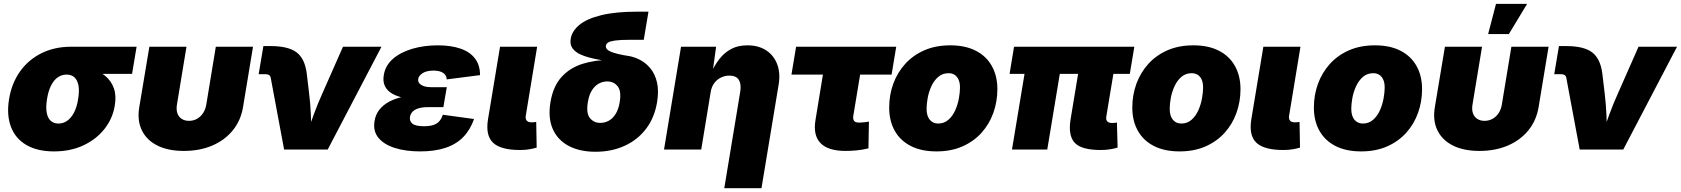

<svg xmlns="http://www.w3.org/2000/svg" viewBox="-20 -789 8868 1013"><path d="M264.6 9.8Q176.8 9.8 118.9 -24.2Q61 -58.1 37.6 -120.4Q14.2 -182.6 27.8 -266.1Q41.5 -349.6 85.4 -411.6Q129.4 -473.6 198.5 -508.1Q267.6 -542.5 356 -542.5H700.7L676.8 -399.4H439L331.1 -395.5Q305.7 -395.5 284.7 -380.9Q263.7 -366.2 249.3 -337.6Q234.9 -309.1 228 -266.1Q221.2 -224.1 226.3 -195.3Q231.4 -166.5 247.3 -151.9Q263.2 -137.2 289.1 -137.2Q314 -137.2 334.7 -151.9Q355.5 -166.5 370.6 -195.3Q385.7 -224.1 392.1 -266.1Q399.4 -309.1 394 -337.6Q388.7 -366.2 372.8 -380.9Q356.9 -395.5 331.5 -395.5L339.8 -443.8Q401.4 -443.8 450.9 -430.4Q500.5 -417 533.4 -390.1Q566.4 -363.3 580.6 -323.7Q594.7 -284.2 585.4 -231Q574.7 -164.6 532.2 -109.9Q489.7 -55.2 421.4 -22.7Q353 9.8 264.6 9.8Z M950.2 7.3Q867.2 7.3 810.5 -21Q753.9 -49.3 728.5 -101.3Q703.1 -153.3 714.8 -223.6L768.1 -542.5H963.9L913.6 -237.3Q909.2 -210.9 915.8 -191.7Q922.4 -172.4 938.5 -161.9Q954.6 -151.4 977.1 -151.4Q1000 -151.4 1019 -161.9Q1038.1 -172.4 1051 -191.7Q1064 -210.9 1068.4 -237.3L1118.7 -542.5H1314.9L1262.2 -223.6Q1250.5 -153.3 1208.3 -101.3Q1166 -49.3 1099.9 -21Q1033.7 7.3 950.2 7.3Z M1479 0 1408.2 -379.4Q1406.7 -388.2 1399.9 -392.8Q1393.1 -397.5 1381.8 -397.5H1344.7L1369.6 -545.9H1408.2Q1501.5 -545.9 1545.2 -512.5Q1588.9 -479 1598.6 -399.9L1610.8 -296.9Q1617.7 -241.7 1620.1 -184.6Q1622.6 -127.4 1624 -61.5H1591.3Q1614.3 -127.4 1635.3 -184.6Q1656.2 -241.7 1681.2 -296.9L1789.6 -542.5H1992.7L1709 0Z M2196.8 9.8Q2120.6 9.8 2063.2 -8.3Q2005.9 -26.4 1976.6 -62Q1947.3 -97.7 1956.1 -149.9Q1961.4 -185.1 1981.9 -210.7Q2002.4 -236.3 2034.9 -253.4Q2067.4 -270.5 2110.1 -279.1Q2152.8 -287.6 2203.1 -287.6H2330.1L2319.3 -223.6H2235.8Q2208 -223.6 2188 -217.5Q2168 -211.4 2156.7 -199.7Q2145.5 -188 2143.1 -171.9Q2139.6 -149.9 2156 -136.5Q2172.4 -123 2217.3 -123Q2246.6 -123 2266.1 -129.4Q2285.6 -135.7 2297.6 -149.2Q2309.6 -162.6 2316.4 -183.6L2481 -161.1Q2461.4 -104.5 2424.6 -66.4Q2387.7 -28.3 2331.3 -9.3Q2274.9 9.8 2196.8 9.8ZM2200.2 -265.1Q2153.3 -265.1 2114.7 -272.2Q2076.2 -279.3 2049.6 -294.7Q2022.9 -310.1 2011 -334.5Q1999 -358.9 2004.9 -393.1Q2013.2 -443.8 2053.5 -478.8Q2093.8 -513.7 2155.5 -531.7Q2217.3 -549.8 2289.6 -549.8Q2358.9 -549.8 2408.9 -532.7Q2459 -515.6 2485.8 -480.7Q2512.7 -445.8 2512.7 -392.6L2336.9 -370.1Q2336.4 -391.6 2318.4 -404.1Q2300.3 -416.5 2267.1 -416.5Q2231 -416.5 2210 -403.1Q2189 -389.6 2186.5 -372.6Q2183.1 -353.5 2201.9 -341.3Q2220.7 -329.1 2253.4 -329.1H2337.4L2326.2 -265.1Z M2724.1 2.4Q2621.6 2.4 2581.3 -36.1Q2541 -74.7 2554.7 -159.2L2618.2 -542.5H2814L2753.9 -177.7Q2751.5 -161.1 2759.3 -152.3Q2767.1 -143.6 2784.7 -143.6Q2793.9 -143.6 2799.6 -144.3Q2805.2 -145 2809.1 -146L2811.5 -10.3Q2799.3 -6.3 2776.6 -2Q2753.9 2.4 2724.1 2.4Z M3122.1 11.7Q3038.6 11.7 2980.2 -19.3Q2921.9 -50.3 2896.2 -108.9Q2870.6 -167.5 2884.3 -250Q2897.9 -332.5 2941.4 -381.3Q2984.9 -430.2 3051.8 -451.7Q3118.7 -473.1 3202.1 -473.1L3200.2 -462.4Q3156.2 -470.2 3116.2 -478.8Q3076.2 -487.3 3046.4 -500Q3016.6 -512.7 3001.2 -533.2Q2985.8 -553.7 2991.2 -585.4Q2998.5 -626.5 3037.8 -658.4Q3077.1 -690.4 3152.8 -709Q3228.5 -727.5 3343.8 -727.5H3401.4L3376.5 -579.1H3305.7Q3252.9 -579.1 3225.6 -575.2Q3198.2 -571.3 3188.2 -564.5Q3178.2 -557.6 3176.8 -548.3Q3175.3 -538.6 3181.6 -530.5Q3188 -522.5 3202.9 -516.1Q3217.8 -509.8 3242.4 -503.9Q3267.1 -498 3301.8 -492.7Q3330.6 -487.3 3360.4 -471.2Q3390.1 -455.1 3413.3 -426Q3436.5 -397 3446.5 -353.5Q3456.5 -310.1 3446.8 -250Q3433.1 -167.5 3388.2 -108.9Q3343.3 -50.3 3274.7 -19.3Q3206.1 11.7 3122.1 11.7ZM3147.5 -140.6Q3170.9 -140.6 3191.7 -151.9Q3212.4 -163.1 3227.8 -187.3Q3243.2 -211.4 3249.5 -250Q3259.3 -308.1 3238.8 -333.7Q3218.3 -359.4 3183.6 -359.4Q3160.6 -359.4 3139.6 -348.1Q3118.7 -336.9 3103.3 -313Q3087.9 -289.1 3081.5 -250Q3071.8 -191.9 3092.3 -166.3Q3112.8 -140.6 3147.5 -140.6Z M3729.5 -302.7 3679.7 0H3483.4L3573.2 -542.5H3758.3L3738.8 -402.8L3730.5 -403.3Q3750.5 -445.3 3776.1 -478.3Q3801.8 -511.2 3837.6 -530.5Q3873.5 -549.8 3923.3 -549.8Q3981.9 -549.8 4022.2 -523.4Q4062.5 -497.1 4080.3 -450.7Q4098.1 -404.3 4088.4 -344.2L3997.6 204.1H3801.3L3885.3 -303.7Q3892.1 -344.2 3878.2 -367.2Q3864.3 -390.1 3828.1 -390.1Q3804.2 -390.1 3783.2 -379.6Q3762.2 -369.1 3748 -349.9Q3733.9 -330.6 3729.5 -302.7Z M4441.4 7.3Q4348.6 7.3 4308.8 -34.2Q4269 -75.7 4282.7 -156.7L4321.8 -395.5H4155.8L4180.2 -542.5H4708.5L4684.1 -395.5H4518.1L4481.9 -176.8Q4479.5 -159.2 4486.8 -150.6Q4494.1 -142.1 4514.2 -142.1Q4523.9 -142.1 4540.8 -144Q4557.6 -146 4564.5 -147.5L4562 -6.3Q4527.8 2 4497.8 4.6Q4467.8 7.3 4441.4 7.3Z M4920.9 9.8Q4840.8 9.8 4785.2 -18.8Q4729.5 -47.4 4700.4 -99.4Q4671.4 -151.4 4671.4 -221.2Q4671.4 -288.1 4693.1 -347.4Q4714.8 -406.7 4756.3 -452.4Q4797.9 -498 4857.4 -523.9Q4917 -549.8 4993.7 -549.8Q5073.2 -549.8 5128.7 -521.2Q5184.1 -492.7 5213.1 -440.4Q5242.2 -388.2 5242.2 -318.4Q5242.2 -252.9 5220.9 -193.6Q5199.7 -134.3 5158.7 -88.6Q5117.7 -43 5057.9 -16.6Q4998 9.8 4920.9 9.8ZM4929.7 -137.2Q4961.4 -137.2 4983.9 -157Q5006.3 -176.8 5019.8 -207Q5033.2 -237.3 5039.1 -269.8Q5044.9 -302.2 5044.9 -327.1Q5044.9 -352.1 5037.4 -368.9Q5029.8 -385.7 5016.4 -394.3Q5002.9 -402.8 4984.9 -402.8Q4952.6 -402.8 4930.2 -383.3Q4907.7 -363.8 4894 -334Q4880.4 -304.2 4874.5 -272.2Q4868.7 -240.2 4868.7 -215.3Q4868.7 -177.2 4885.5 -157.2Q4902.3 -137.2 4929.7 -137.2Z M5787.6 2.4Q5685.1 2.4 5649.9 -36.1Q5614.7 -74.7 5628.4 -159.2L5686 -506.8H5872.1L5816.9 -174.3Q5814 -157.7 5821.8 -148.9Q5829.6 -140.1 5847.2 -140.1Q5856.4 -140.1 5863 -140.9Q5869.6 -141.6 5873 -142.6L5876.5 -10.3Q5864.3 -6.3 5840.8 -2Q5817.4 2.4 5787.6 2.4ZM5319.3 0 5403.3 -506.8H5589.4L5505.4 0ZM5306.6 -399.4 5330.1 -542.5H5964.8L5940.9 -399.4Z M6203.6 9.8Q6123.5 9.8 6067.9 -18.8Q6012.2 -47.4 5983.2 -99.4Q5954.1 -151.4 5954.1 -221.2Q5954.1 -288.1 5975.8 -347.4Q5997.6 -406.7 6039.1 -452.4Q6080.6 -498 6140.1 -523.9Q6199.7 -549.8 6276.4 -549.8Q6356 -549.8 6411.4 -521.2Q6466.8 -492.7 6495.8 -440.4Q6524.9 -388.2 6524.9 -318.4Q6524.9 -252.9 6503.7 -193.6Q6482.4 -134.3 6441.4 -88.6Q6400.4 -43 6340.6 -16.6Q6280.8 9.8 6203.6 9.8ZM6212.4 -137.2Q6244.1 -137.2 6266.6 -157Q6289.1 -176.8 6302.5 -207Q6315.9 -237.3 6321.8 -269.8Q6327.6 -302.2 6327.6 -327.1Q6327.6 -352.1 6320.1 -368.9Q6312.5 -385.7 6299.1 -394.3Q6285.6 -402.8 6267.6 -402.8Q6235.4 -402.8 6212.9 -383.3Q6190.4 -363.8 6176.8 -334Q6163.1 -304.2 6157.2 -272.2Q6151.4 -240.2 6151.4 -215.3Q6151.4 -177.2 6168.2 -157.2Q6185.1 -137.2 6212.4 -137.2Z M6751.5 2.4Q6648.9 2.4 6608.6 -36.1Q6568.4 -74.7 6582 -159.2L6645.5 -542.5H6841.3L6781.2 -177.7Q6778.8 -161.1 6786.6 -152.3Q6794.4 -143.6 6812 -143.6Q6821.3 -143.6 6826.9 -144.3Q6832.5 -145 6836.4 -146L6838.9 -10.3Q6826.7 -6.3 6804 -2Q6781.2 2.4 6751.5 2.4Z M7161.6 9.8Q7081.5 9.8 7025.9 -18.8Q6970.2 -47.4 6941.2 -99.4Q6912.1 -151.4 6912.1 -221.2Q6912.1 -288.1 6933.8 -347.4Q6955.6 -406.7 6997.1 -452.4Q7038.6 -498 7098.1 -523.9Q7157.7 -549.8 7234.4 -549.8Q7314 -549.8 7369.4 -521.2Q7424.8 -492.7 7453.9 -440.4Q7482.9 -388.2 7482.9 -318.4Q7482.9 -252.9 7461.7 -193.6Q7440.4 -134.3 7399.4 -88.6Q7358.4 -43 7298.6 -16.6Q7238.8 9.8 7161.6 9.8ZM7170.4 -137.2Q7202.1 -137.2 7224.6 -157Q7247.1 -176.8 7260.5 -207Q7273.9 -237.3 7279.8 -269.8Q7285.6 -302.2 7285.6 -327.1Q7285.6 -352.1 7278.1 -368.9Q7270.5 -385.7 7257.1 -394.3Q7243.7 -402.8 7225.6 -402.8Q7193.4 -402.8 7170.9 -383.3Q7148.4 -363.8 7134.8 -334Q7121.1 -304.2 7115.2 -272.2Q7109.4 -240.2 7109.4 -215.3Q7109.4 -177.2 7126.2 -157.2Q7143.1 -137.2 7170.4 -137.2Z M7785.6 7.3Q7702.6 7.3 7646 -21Q7589.4 -49.3 7564 -101.3Q7538.6 -153.3 7550.3 -223.6L7603.5 -542.5H7799.3L7749 -237.3Q7744.6 -210.9 7751.2 -191.7Q7757.8 -172.4 7773.9 -161.9Q7790 -151.4 7812.5 -151.4Q7835.4 -151.4 7854.5 -161.9Q7873.5 -172.4 7886.5 -191.7Q7899.4 -210.9 7903.8 -237.3L7954.1 -542.5H8150.4L8097.7 -223.6Q8085.9 -153.3 8043.7 -101.3Q8001.5 -49.3 7935.3 -21Q7869.1 7.3 7785.6 7.3ZM7831.5 -609.4 7873 -768.6H8037.1L7940.9 -609.4Z M8314.5 0 8243.7 -379.4Q8242.2 -388.2 8235.4 -392.8Q8228.5 -397.5 8217.3 -397.5H8180.2L8205.1 -545.9H8243.7Q8336.9 -545.9 8380.6 -512.5Q8424.3 -479 8434.1 -399.9L8446.3 -296.9Q8453.1 -241.7 8455.6 -184.6Q8458 -127.4 8459.5 -61.5H8426.8Q8449.7 -127.4 8470.7 -184.6Q8491.7 -241.7 8516.6 -296.9L8625 -542.5H8828.1L8544.4 0Z"/></svg>

Font: Inter 16pt Black
Style: Italic
Weight: 900
Italic angle: -9.3988°
Version: Version 4.001;git-66647c0bb